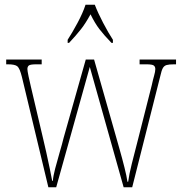

<svg xmlns="http://www.w3.org/2000/svg" viewBox="-20 -786 762 806"><path d="M72 -463Q63 -499 53 -507.5Q43 -516 13 -516H6V-536H155V-516H133Q107 -516 101 -511Q95 -506 95 -496Q95 -489 100 -465Q105 -441 109 -425L161 -204Q167 -180 174.5 -145.5Q182 -111 189 -78Q196 -45 199 -27H202Q203 -45 211.5 -78Q220 -111 230.5 -146.5Q241 -182 247 -207L340 -536H375L464 -223Q471 -198 482 -159.5Q493 -121 502.5 -83Q512 -45 515 -23H518Q522 -54 533.5 -99.5Q545 -145 561 -207L617 -428Q622 -451 627 -468.5Q632 -486 632 -496Q632 -506 625.5 -511Q619 -516 594 -516H566V-536H719V-516H711Q690 -516 679.5 -513Q669 -510 663.5 -500Q658 -490 653 -467L535 0H499L357 -505L216 0H183ZM264 -619Q283 -648 305.5 -690Q328 -732 339 -766H378Q391 -732 413 -690Q435 -648 454 -619V-606H448Q417 -638 397.5 -663.5Q378 -689 360 -726Q340 -689 320 -663.5Q300 -638 270 -606H264Z"/></svg>

Font: Noto Serif Armenian Condensed Thin
Style: Regular
Weight: 100
Width: 3
Designer: Monotype Design Team
Foundry: Monotype Imaging Inc.
Version: Version 2.008; ttfautohint (v1.8.4.7-5d5b)